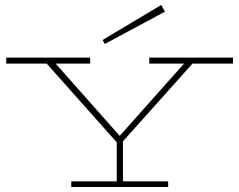

<svg xmlns="http://www.w3.org/2000/svg" viewBox="-20 -752 963 773"><path d="M629 -732 644 -705 402 -575 393 -591ZM343 -496H204L462 -205L721 -496H581V-520H918V-496H755L475 -183V-22H657V1H267V-22H450V-179L168 -496H5V-520H343Z"/></svg>

Font: BhuTuka Expanded One
Style: Regular
Weight: 400
Designer: Erin McLaughlin
Version: Version 1.000; ttfautohint (v1.8.3)